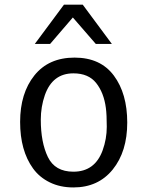

<svg xmlns="http://www.w3.org/2000/svg" viewBox="-20 -802 640 834"><path d="M67.4 0ZM298.8 -56.2Q392.1 -56.2 425.8 -148.9Q443.8 -198.7 443.8 -251.2Q443.8 -303.7 439.9 -333Q431.2 -399.4 397.7 -441.4Q364.3 -483.4 298.8 -483.4Q208 -483.4 174.8 -388.7Q157.2 -337.9 157.2 -282.2Q157.2 -183.6 188 -119.9Q218.8 -56.2 298.8 -56.2ZM298.8 12.2Q241.2 12.2 196.3 -9.8Q151.4 -31.7 123.5 -70.3Q67.4 -147.9 67.4 -272.5Q67.4 -397 129.4 -474.4Q191.4 -551.8 304 -551.8Q416.5 -551.8 474.6 -473.6Q532.7 -395.5 532.7 -269.5Q532.7 -143.6 469.7 -65.7Q406.7 12.2 298.8 12.2ZM339.4 -781.7 465.8 -611.3H396L296.4 -726.1L197.8 -611.3H131.3L257.8 -781.7Z"/></svg>

Font: Oxygen Mono
Style: Regular
Weight: 400
Designer: Vernon Adams
Foundry: Vernon Adams
Version: Version 0.201; ttfautohint (v0.8) -r 50 -G 200 -x